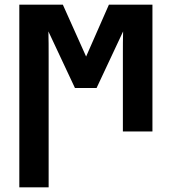

<svg xmlns="http://www.w3.org/2000/svg" viewBox="-20 -565 739 825"><path d="M63 240H189V-322C189 -358 189 -395 188 -430L302 -187H395L509 -430C508 -399 508 -365 508 -333V0H635V-545H448L350 -322L250 -545H63Z"/></svg>

Font: Noto Sans Display SemiCondensed
Style: Bold
Weight: 700
Width: 4
Designer: Monotype Design Team
Foundry: Monotype Imaging Inc.
Version: Version 1.900